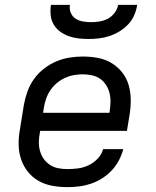

<svg xmlns="http://www.w3.org/2000/svg" viewBox="-20 -760 640 788"><path d="M257 8Q225 8 194.5 2.5Q164 -3 138.5 -17.5Q113 -32 94.5 -55Q76 -78 66.5 -106.5Q57 -135 56.5 -166.5Q56 -198 62 -230L78 -330Q83 -357 92.5 -384Q102 -411 119 -435Q136 -459 159.5 -477.5Q183 -496 210 -507.5Q237 -519 264.5 -523.5Q292 -528 319 -528Q351 -528 381 -522.5Q411 -517 436.5 -502Q462 -487 480.5 -464Q499 -441 507.5 -412.5Q516 -384 516.5 -353Q517 -322 512 -290L501 -223H145L144 -218Q140 -198 139.5 -178.5Q139 -159 144 -141Q149 -123 159.5 -108Q170 -93 185.5 -83Q201 -73 219.5 -69.5Q238 -66 258 -66Q279 -66 301 -69Q323 -72 344 -82Q365 -92 381.5 -109.5Q398 -127 403 -148H486Q480 -125 468 -102Q456 -79 438.5 -60.5Q421 -42 399 -28Q377 -14 353 -6Q329 2 305 5Q281 8 257 8ZM157 -297H429L430 -302Q433 -322 433.5 -341Q434 -360 429.5 -378Q425 -396 415 -411.5Q405 -427 390.5 -437Q376 -447 357 -451Q338 -455 319 -455Q300 -455 281.5 -451.5Q263 -448 245 -439.5Q227 -431 212 -418Q197 -405 186 -388.5Q175 -372 169 -354Q163 -336 160 -318ZM343 -600Q322 -600 301 -602.5Q280 -605 261 -612Q242 -619 226 -631Q210 -643 200 -660Q190 -677 188 -698Q186 -719 189 -740H267Q264 -723 270.5 -707.5Q277 -692 290 -683.5Q303 -675 320 -672Q337 -669 354 -669Q371 -669 389 -672Q407 -675 423 -683.5Q439 -692 450.5 -707.5Q462 -723 465 -740H543Q540 -719 531 -698Q522 -677 506 -660Q490 -643 470 -631Q450 -619 429 -612Q408 -605 386 -602.5Q364 -600 343 -600Z"/></svg>

Font: Iosevka Custom Oblique
Style: Regular
Weight: 400
Italic angle: -9°
Designer: Belleve Invis
Foundry: Belleve Invis
Version: Version 27.0.1